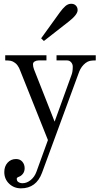

<svg xmlns="http://www.w3.org/2000/svg" viewBox="-20 -734 548 1023"><path d="M199.2 -529.8 298.8 -668Q314.5 -689.5 328.6 -701.7Q342.8 -713.9 359.4 -713.9Q375 -713.9 384.3 -704.3Q393.6 -694.8 393.6 -680.2Q393.6 -655.8 345.7 -618.7L213.9 -515.6ZM2.9 182.6Q2.9 152.3 20.5 132.8Q38.1 113.3 65.4 113.3Q86.9 113.3 99.1 127.7Q111.3 142.1 111.3 162.1Q111.3 179.7 102.1 191.7Q92.8 203.6 81.5 207.5Q69.3 211.9 69.3 217.8Q69.3 228.5 75.2 233.9Q85 242.2 100.1 242.2Q123 242.2 143.6 225.3Q164.1 208.5 173.8 182.1L235.4 12.2L88.9 -354.5Q84.5 -366.2 81.5 -372.3Q78.6 -378.4 73 -386Q67.4 -393.6 60.1 -398.9Q48.3 -407.7 37.6 -409.9Q26.9 -412.1 7.8 -412.1V-439.5H227.5V-412.1H186.5Q174.3 -412.1 165 -406.7Q155.8 -401.4 155.8 -391.6Q155.8 -378.9 161.1 -364.7L271 -85.9L361.3 -335.4Q367.7 -351.6 367.7 -378.9Q367.7 -392.1 359.1 -402.1Q350.6 -412.1 336.9 -412.1H281.2V-439.5H490.2V-412.1Q470.7 -412.1 459.2 -409.7Q447.8 -407.2 436 -398.4Q413.6 -380.9 402.3 -353L204.1 186Q173.3 269.5 91.8 269.5Q54.7 269.5 28.8 244.9Q2.9 220.2 2.9 182.6Z"/></svg>

Font: Theano Modern
Style: Regular
Weight: 400
Designer: Alexey Kryukov
Version: Version 2.00